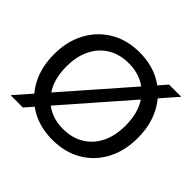

<svg xmlns="http://www.w3.org/2000/svg" viewBox="-169 -912 1124 1124"><g transform="rotate(45 392.5 -350.0)"><path d="M36 0 648 -700H749L138 0ZM393 12Q290 12 212 -33.5Q134 -79 90 -160.5Q46 -242 46 -350Q46 -457 90 -538.5Q134 -620 212 -666Q290 -712 393 -712Q497 -712 575 -666Q653 -620 696.5 -538.5Q740 -457 740 -350Q740 -242 696.5 -160.5Q653 -79 575 -33.5Q497 12 393 12ZM393 -77Q466 -77 521.5 -110Q577 -143 607.5 -204Q638 -265 638 -350Q638 -435 607.5 -496Q577 -557 521.5 -589.5Q466 -622 393 -622Q320 -622 265 -589.5Q210 -557 179 -496Q148 -435 148 -350Q148 -265 179 -204Q210 -143 265 -110Q320 -77 393 -77Z"/></g></svg>

Font: DM Sans 24pt Medium
Style: Regular
Weight: 500
Designer: Colophon Foundry, Jonny Pinhorn
Foundry: Colophon Foundry
Version: Version 4.004;gftools[0.9.30]